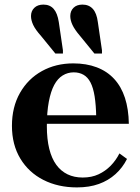

<svg xmlns="http://www.w3.org/2000/svg" viewBox="-20 -806 610 836"><path d="M406 -710 424 -587V-573H391L329 -649Q305 -677 295.5 -697.5Q286 -718 286 -736Q286 -758 300 -772Q314 -786 339 -786Q367 -786 384 -767.5Q401 -749 406 -710ZM236 -710 254 -587V-573H221L159 -649Q134 -677 124.5 -697.5Q115 -718 115 -736Q115 -758 129.5 -772Q144 -786 169 -786Q197 -786 213.5 -767.5Q230 -749 236 -710ZM184 -257Q184 -200 194.5 -158Q205 -116 225 -88.5Q245 -61 274 -47Q303 -33 340 -33Q379 -33 409 -47Q439 -61 462 -84.5Q485 -108 500 -138L533 -114Q514 -76 483 -48Q452 -20 410.5 -5Q369 10 315 10Q233 10 169 -22.5Q105 -55 68.5 -115.5Q32 -176 32 -258Q32 -340 67 -401.5Q102 -463 162.5 -496.5Q223 -530 299 -530Q356 -530 401 -513Q446 -496 477 -462.5Q508 -429 524 -380Q540 -331 541 -267H117L116 -304H423L399 -295Q398 -349 392 -386.5Q386 -424 374 -447Q362 -470 343.5 -480.5Q325 -491 301 -491Q275 -491 253 -477.5Q231 -464 216 -436Q201 -408 192.5 -363Q184 -318 184 -257Z"/></svg>

Font: Roboto Serif 144pt SemiBold
Style: Regular
Weight: 600
Version: Version 1.008